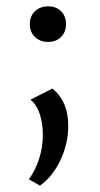

<svg xmlns="http://www.w3.org/2000/svg" viewBox="-20 -398 315 605"><path d="M74 -322Q74 -347 90 -362.5Q106 -378 132 -378Q157 -378 172.5 -362.5Q188 -347 188 -322Q188 -297 172.5 -281.5Q157 -266 132 -266Q106 -266 90 -281.5Q74 -297 74 -322ZM71 167Q92 138 103.5 101.5Q115 65 115 28Q115 -10 105 -39.5Q95 -69 76 -84L145 -119Q195 -79 195 -2Q195 54 171 105.5Q147 157 106 187Z"/></svg>

Font: Ysabeau SC Medium
Style: Regular
Weight: 500
Designer: Christian Thalmann (Catharsis Fonts)
Version: Version 0.003